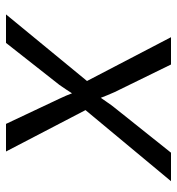

<svg xmlns="http://www.w3.org/2000/svg" viewBox="5 -595 590 640"><g transform="rotate(-90 300.0 -275.0)"><path d="M16 0 253 -285 115 -550H207L291 -372Q296 -362 301 -350Q306 -338 309 -330Q314 -338 322 -350Q330 -362 337 -372L477 -550H572L350 -280L496 0H405L313 -188Q308 -199 302.5 -212.5Q297 -226 294 -234Q288 -226 279 -212.5Q270 -199 261 -188L111 0Z"/></g></svg>

Font: JetBrains Mono NL Light
Style: Italic
Weight: 300
Italic angle: -9°
Designer: Philipp Nurullin, Konstantin Bulenkov
Foundry: JetBrains
Version: Version 2.304; ttfautohint (v1.8.4.7-5d5b)